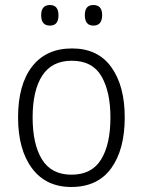

<svg xmlns="http://www.w3.org/2000/svg" viewBox="-20 -828 569 765"><path d="M477 -360Q477 -232 423 -157.5Q369 -83 264 -83Q163 -83 107.5 -157.5Q52 -232 52 -360Q52 -491 108 -563Q164 -635 267 -635Q370 -635 423.5 -560.5Q477 -486 477 -360ZM110 -360Q110 -253 147.5 -192.5Q185 -132 265 -132Q345 -132 382.5 -192Q420 -252 420 -360Q420 -463 384 -524.5Q348 -586 266 -586Q187 -586 148.5 -527Q110 -468 110 -360ZM144 -767Q144 -808 179 -808Q213 -808 213 -767Q213 -726 179 -726Q144 -726 144 -767ZM318 -768Q318 -808 352 -808Q387 -808 387 -768Q387 -726 352 -726Q318 -726 318 -768Z"/></svg>

Font: Noto Sans Telugu UI SemiCondensed Light
Style: Regular
Weight: 300
Width: 4
Designer: Jelle Bosma - Monotype Design Team
Foundry: Monotype Imaging Inc.
Version: Version 2.005; ttfautohint (v1.8.4.7-5d5b)